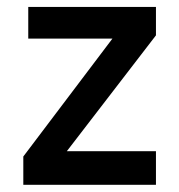

<svg xmlns="http://www.w3.org/2000/svg" viewBox="-20 -526 511 547"><path d="M46.4 0.5V-80.1L300.3 -416H60.5V-506.3H424.3V-425.3L170.4 -95.2H424.3V0.5Z"/></svg>

Font: Alte DIN 1451 Mittelschrift
Style: Regular
Weight: 400
Designer: Peter Wiegel
Foundry: Peter Wiegel
Version: Version 1.002 September 20, 2019